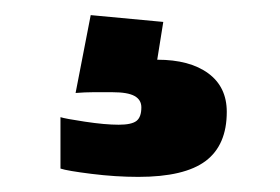

<svg xmlns="http://www.w3.org/2000/svg" viewBox="-20 -39 370 254"><path d="M280 109Q280 153 252 174Q224 195 163 195Q133 195 101 191Q69 187 60 184V116Q66 118 92.5 122Q119 126 137 126Q154 126 160.5 121Q167 116 167 103Q167 93 158 88Q149 83 129 83Q112 83 102.5 83Q93 83 80 84L100 -19L196 -10L188 40Q231 40 255.5 58Q280 76 280 109Z"/></svg>

Font: Blinker
Style: Bold
Weight: 700
Designer: Juergen Huber
Foundry: supertype
Version: Version 1.015;PS 1.15;hotconv 1.0.88;makeotf.lib2.5.647800; 